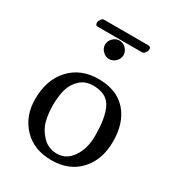

<svg xmlns="http://www.w3.org/2000/svg" viewBox="-171 -802 841 917"><g transform="rotate(30 250.0 -343.5)"><path d="M368 -653H124Q111 -653 111 -668Q111 -677 118 -687Q125 -697 133 -697H378Q392 -697 392 -683Q392 -673 384.5 -663Q377 -653 368 -653ZM212.5 -561.5Q197 -577 197 -597Q197 -617 212.5 -632.5Q228 -648 248 -648Q268 -648 283.5 -632.5Q299 -617 299 -597Q299 -577 283.5 -561.5Q268 -546 248 -546Q228 -546 212.5 -561.5ZM38 -205Q38 -311 97 -375Q156 -439 254 -439Q354 -439 408 -378.5Q462 -318 462 -214Q462 -114 405 -52Q348 10 250 10Q153 10 95.5 -51Q38 -112 38 -205ZM247 -399Q203 -399 174.5 -372Q146 -345 136 -307.5Q126 -270 126 -222Q126 -177 136 -137Q146 -97 178 -63.5Q210 -30 259 -30Q309 -30 341.5 -77Q374 -124 374 -196Q374 -297 347.5 -348Q321 -399 247 -399Z"/></g></svg>

Font: Libertinus Sans
Style: Regular
Weight: 400
Designer: Philipp H. Poll
Foundry: Khaled Hosny
Version: Version 6.1